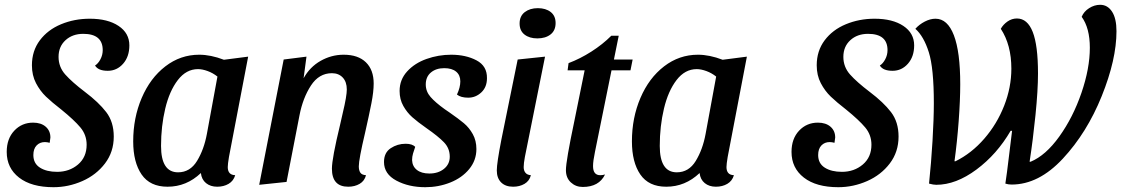

<svg xmlns="http://www.w3.org/2000/svg" viewBox="-20 -758 4672 800"><path d="M8 -125Q8 -180 39.5 -213.5Q71 -247 118 -247Q151 -247 170.5 -230Q190 -213 190 -185Q190 -184 187 -163Q176 -166 167 -166Q146 -166 132.5 -152Q119 -138 119 -112Q119 -77 146.5 -59.5Q174 -42 218 -42Q269 -42 305 -72.5Q341 -103 341 -155Q341 -196 315 -227Q289 -258 236 -301Q196 -332 171.5 -355.5Q147 -379 130 -411.5Q113 -444 113 -486Q113 -546 146 -590Q179 -634 234.5 -657Q290 -680 354 -680Q429 -680 474 -650Q519 -620 519 -569Q519 -522 493 -492.5Q467 -463 429 -463Q389 -463 376 -485Q389 -493 398.5 -511Q408 -529 408 -549Q408 -617 327 -617Q282 -617 253 -590.5Q224 -564 224 -521Q224 -479 252 -447.5Q280 -416 334 -375Q391 -332 422.5 -291Q454 -250 454 -189Q454 -125 417.5 -77Q381 -29 323 -3.5Q265 22 203 22Q111 22 59.5 -18Q8 -58 8 -125Z M535 -169Q535 -267 570.5 -350Q606 -433 669 -481.5Q732 -530 810 -530Q858 -530 913 -509L1014 -522L934 -104Q929 -74 929 -62Q929 -29 960 -28Q953 -4 932.5 8Q912 20 885 20Q857 20 838.5 5Q820 -10 817 -37Q757 20 678 20Q605 20 570 -31Q535 -82 535 -169ZM842 -200 886 -439Q867 -454 845 -462Q823 -470 805 -470Q756 -470 721 -424.5Q686 -379 668.5 -305.5Q651 -232 651 -150Q651 -40 722 -40Q772 -40 801 -87.5Q830 -135 842 -200Z M1363 -55Q1363 -98 1397 -238Q1399 -249 1408 -286.5Q1417 -324 1421 -348Q1425 -372 1425 -385Q1425 -417 1408 -435Q1391 -453 1363 -453Q1309 -453 1275.5 -401.5Q1242 -350 1228 -278L1174 0L1060 12L1162 -510L1257 -522L1245 -432Q1271 -479 1316 -504.5Q1361 -530 1412 -530Q1472 -530 1504.5 -498.5Q1537 -467 1537 -410Q1537 -376 1527.5 -327.5Q1518 -279 1501 -204Q1475 -94 1475 -65Q1475 -48 1481.5 -38.5Q1488 -29 1505 -28Q1499 -4 1478.5 8Q1458 20 1431 20Q1363 20 1363 -55Z M1580 -83Q1580 -122 1608 -140.5Q1636 -159 1670 -159Q1698 -159 1710 -146Q1705 -132 1701 -118.5Q1697 -105 1697 -91Q1698 -65 1717 -50Q1736 -35 1769 -35Q1806 -35 1830 -54.5Q1854 -74 1854 -105Q1854 -140 1830 -165Q1806 -190 1757 -224Q1720 -250 1698 -269.5Q1676 -289 1660.5 -316.5Q1645 -344 1645 -379Q1645 -426 1676.5 -460.5Q1708 -495 1757.5 -512.5Q1807 -530 1860 -530Q1921 -530 1965.5 -506.5Q2010 -483 2009 -432Q2009 -395 1985.5 -373Q1962 -351 1931 -351Q1900 -351 1884 -364Q1898 -394 1898 -419Q1898 -445 1880.5 -459.5Q1863 -474 1831 -474Q1797 -474 1775.5 -456Q1754 -438 1754 -406Q1754 -377 1774 -354Q1794 -331 1833 -303L1852 -290Q1891 -263 1913 -244.5Q1935 -226 1950 -199Q1965 -172 1965 -137Q1965 -90 1935 -53.5Q1905 -17 1856 2.5Q1807 22 1752 22Q1683 22 1631.5 -5.5Q1580 -33 1580 -83Z M2145 -660Q2145 -691 2166.5 -707.5Q2188 -724 2221 -724Q2254 -724 2274.5 -708Q2295 -692 2295 -662Q2295 -631 2274 -614.5Q2253 -598 2219 -598Q2186 -598 2165.5 -614Q2145 -630 2145 -660ZM2050 -48Q2050 -78 2069 -176L2137 -510L2251 -522L2167 -104Q2162 -77 2162 -62Q2162 -47 2169.5 -38Q2177 -29 2192 -28Q2186 -4 2165.5 8Q2145 20 2118 20Q2086 20 2068 2Q2050 -16 2050 -48Z M2338 -49Q2338 -87 2373 -253L2387 -322L2416 -465H2345L2349 -495Q2397 -513 2444 -543Q2491 -573 2527 -609H2558L2538 -510H2616L2607 -465H2528L2459 -125Q2451 -87 2451 -66Q2451 -28 2481 -28Q2491 -28 2501 -31Q2476 21 2408 21Q2379 21 2358.5 2Q2338 -17 2338 -49Z M2613 -169Q2613 -267 2648.5 -350Q2684 -433 2747 -481.5Q2810 -530 2888 -530Q2936 -530 2991 -509L3092 -522L3012 -104Q3007 -74 3007 -62Q3007 -29 3038 -28Q3031 -4 3010.5 8Q2990 20 2963 20Q2935 20 2916.5 5Q2898 -10 2895 -37Q2835 20 2756 20Q2683 20 2648 -31Q2613 -82 2613 -169ZM2920 -200 2964 -439Q2945 -454 2923 -462Q2901 -470 2883 -470Q2834 -470 2799 -424.5Q2764 -379 2746.5 -305.5Q2729 -232 2729 -150Q2729 -40 2800 -40Q2850 -40 2879 -87.5Q2908 -135 2920 -200Z M3278 -125Q3278 -180 3309.5 -213.5Q3341 -247 3388 -247Q3421 -247 3440.5 -230Q3460 -213 3460 -185Q3460 -184 3457 -163Q3446 -166 3437 -166Q3416 -166 3402.5 -152Q3389 -138 3389 -112Q3389 -77 3416.5 -59.5Q3444 -42 3488 -42Q3539 -42 3575 -72.5Q3611 -103 3611 -155Q3611 -196 3585 -227Q3559 -258 3506 -301Q3466 -332 3441.5 -355.5Q3417 -379 3400 -411.5Q3383 -444 3383 -486Q3383 -546 3416 -590Q3449 -634 3504.5 -657Q3560 -680 3624 -680Q3699 -680 3744 -650Q3789 -620 3789 -569Q3789 -522 3763 -492.5Q3737 -463 3699 -463Q3659 -463 3646 -485Q3659 -493 3668.5 -511Q3678 -529 3678 -549Q3678 -617 3597 -617Q3552 -617 3523 -590.5Q3494 -564 3494 -521Q3494 -479 3522 -447.5Q3550 -416 3604 -375Q3661 -332 3692.5 -291Q3724 -250 3724 -189Q3724 -125 3687.5 -77Q3651 -29 3593 -3.5Q3535 22 3473 22Q3381 22 3329.5 -18Q3278 -58 3278 -125Z M3851 7Q3860 -79 3865.5 -171Q3871 -263 3871 -328Q3871 -474 3850 -540.5Q3829 -607 3794 -638Q3810 -656 3833 -668Q3856 -680 3878 -680Q3928 -680 3954.5 -611Q3981 -542 3981 -407Q3981 -341 3974.5 -253.5Q3968 -166 3957 -86H3961Q4028 -119 4081 -180Q4134 -241 4164 -317.5Q4194 -394 4194 -472Q4194 -571 4150 -638Q4160 -656 4178 -668.5Q4196 -681 4217 -681Q4261 -681 4283 -625Q4305 -569 4305 -452Q4305 -382 4294.5 -278.5Q4284 -175 4270 -84H4274Q4337 -110 4394 -189.5Q4451 -269 4486 -371Q4521 -473 4521 -559Q4521 -641 4487 -688Q4496 -710 4518 -724Q4540 -738 4564 -738Q4595 -738 4613.5 -709.5Q4632 -681 4632 -628Q4632 -510 4570.5 -357.5Q4509 -205 4408.5 -97Q4308 11 4195 11Q4181 11 4169 7Q4175 -31 4185 -115L4197 -213H4191Q4134 -115 4048.5 -51.5Q3963 12 3881 12Q3869 12 3851 7Z"/></svg>

Font: Sansita SW
Style: Italic
Weight: 400
Italic angle: -11°
Designer: Pablo Cosgaya
Foundry: Omnibus-Type
Version: Version 1.000